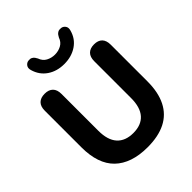

<svg xmlns="http://www.w3.org/2000/svg" viewBox="-257 -1094 1257 1257"><g transform="rotate(-45 371.5 -466.0)"><path d="M373 11Q298 11 240.5 -8.5Q183 -28 144 -66Q105 -104 85.5 -161.5Q66 -219 66 -295V-635Q66 -674 86 -694Q106 -714 144 -714Q181 -714 201 -694Q221 -674 221 -635V-294Q221 -208 260 -164.5Q299 -121 373 -121Q447 -121 485.5 -164.5Q524 -208 524 -294V-635Q524 -674 544 -694Q564 -714 601 -714Q638 -714 657.5 -694Q677 -674 677 -635V-295Q677 -194 642.5 -125.5Q608 -57 540.5 -23Q473 11 373 11ZM373 -760Q305 -760 256 -793.5Q207 -827 190 -887Q183 -910 194 -925Q205 -940 222 -942Q239 -944 249.5 -938.5Q260 -933 266 -924.5Q272 -916 276 -908Q287 -876 314 -861.5Q341 -847 373 -847Q405 -847 432 -861.5Q459 -876 470 -908Q474 -916 480 -924.5Q486 -933 496.5 -938.5Q507 -944 524 -942Q541 -940 552 -925Q563 -910 556 -887Q540 -827 490.5 -793.5Q441 -760 373 -760Z"/></g></svg>

Font: Nunito ExtraLight ExtraBold
Style: Regular
Weight: 800
Version: Version 3.602